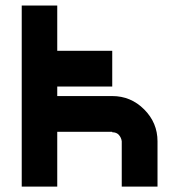

<svg xmlns="http://www.w3.org/2000/svg" viewBox="-20 -687 658 707"><path d="M560 -166.7V0H428.3V-166.7Q426.7 -180 417.9 -190Q409.2 -200 393.3 -200V-201.7H190.8V0H60V-666.7H190.8V-500H393.3V-368.3H190.8V-333.3H393.3Q461.7 -333.3 510.8 -284.2Q560 -235 560 -166.7Z"/></svg>

Font: 0xA000-Squareish
Style: Squareish-Bold
Weight: 700
Version: Version 0.1